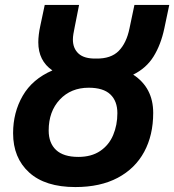

<svg xmlns="http://www.w3.org/2000/svg" viewBox="-20 -734 705 777"><path d="M285 23Q163 23 98 -36Q33 -95 33 -195Q33 -279 72 -346.5Q111 -414 192 -449Q135 -488 135 -563Q135 -577 137 -594Q139 -611 143 -629L161 -714H300L282 -623Q279 -609 277 -596.5Q275 -584 275 -574Q275 -538 298 -517Q321 -496 369 -497Q429 -496 460.5 -528Q492 -560 504 -619L524 -714H665L645 -619Q631 -553 601.5 -505.5Q572 -458 519 -432Q600 -379 600 -277Q600 -187 563.5 -119.5Q527 -52 456.5 -14.5Q386 23 285 23ZM297 -99Q350 -99 385.5 -123Q421 -147 438 -187.5Q455 -228 455 -276Q455 -325 426.5 -352Q398 -379 339 -379Q267 -379 222 -331Q177 -283 177 -206Q177 -155 207 -127Q237 -99 297 -99Z"/></svg>

Font: Noto Sans SemiCondensed
Style: Bold Italic
Weight: 700
Width: 4
Italic angle: -12°
Designer: Monotype Design Team
Foundry: Monotype Imaging Inc.
Version: Version 2.013; ttfautohint (v1.8.4.7-5d5b)